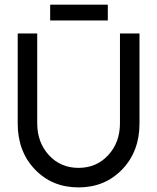

<svg xmlns="http://www.w3.org/2000/svg" viewBox="-20 -794 676 826"><path d="M56.2 -262.2V-649.9H140.1V-264.2Q140.1 -181.2 190.4 -126.5Q240.7 -71.8 317.9 -71.8Q395 -71.8 445.6 -126.5Q496.1 -181.2 496.1 -264.2V-649.9H580.1V-262.2Q580.1 -143.1 505.9 -65.4Q431.6 12.2 317.9 12.2Q204.1 12.2 130.1 -65.2Q56.2 -142.6 56.2 -262.2ZM195.8 -706.1V-773.9H443.8V-706.1Z"/></svg>

Font: Apfel Grotezk
Style: Regular
Weight: 400
Designer: Luigi Gorlero
Foundry: © 2023, Luigi Gorlero & Collletttivo
Version: Version 2.000;Glyphs 3.2 (3217)